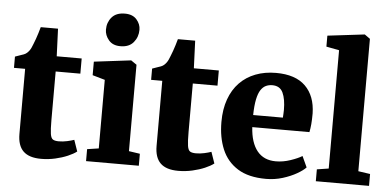

<svg xmlns="http://www.w3.org/2000/svg" viewBox="-54 -928 2121 1046"><g transform="rotate(5 1006.5 -405.0)"><path d="M202.5 9Q136.5 9 105 -21.8Q73.5 -52.5 73.5 -116V-472H12.5V-533.5Q25 -538.5 37.2 -542.2Q49.5 -546 59.8 -550Q70 -554 77 -560.5Q84.5 -567.5 89.5 -574.5Q94.5 -581.5 98.8 -590.8Q103 -600 107.5 -612Q113 -625 118.2 -640.2Q123.5 -655.5 128.8 -672.2Q134 -689 138.5 -705.5H233L239 -555H375.5V-472H240.5V-206.5Q240.5 -154.5 244.2 -130.8Q248 -107 258.8 -100.8Q269.5 -94.5 290.5 -94.5Q313 -94.5 335.8 -99.5Q358.5 -104.5 374 -110L395.5 -48Q377.5 -34 347.2 -21Q317 -8 279.5 0.5Q242 9 202.5 9Z M448 0V-65.5L511 -75V-450L443 -469.5V-543.5L643.5 -568H645.5L676 -547V-74.5L736.5 -65.5V0ZM579 -640Q537.5 -640 515.5 -666.2Q493.5 -692.5 493.5 -723.5Q493.5 -763 517.5 -791Q541.5 -819 588.5 -819H589.5Q631.5 -819 653.5 -794Q675.5 -769 675.5 -738Q675.5 -698.5 651.2 -669.2Q627 -640 580 -640Z M952.5 9Q886.5 9 855 -21.8Q823.5 -52.5 823.5 -116V-472H762.5V-533.5Q775 -538.5 787.2 -542.2Q799.5 -546 809.8 -550Q820 -554 827 -560.5Q834.5 -567.5 839.5 -574.5Q844.5 -581.5 848.8 -590.8Q853 -600 857.5 -612Q863 -625 868.2 -640.2Q873.5 -655.5 878.8 -672.2Q884 -689 888.5 -705.5H983L989 -555H1125.5V-472H990.5V-206.5Q990.5 -154.5 994.2 -130.8Q998 -107 1008.8 -100.8Q1019.5 -94.5 1040.5 -94.5Q1063 -94.5 1085.8 -99.5Q1108.5 -104.5 1124 -110L1145.5 -48Q1127.5 -34 1097.2 -21Q1067 -8 1029.5 0.5Q992 9 952.5 9Z M1432.5 11Q1337 11 1277.8 -26Q1218.5 -63 1191.2 -128Q1164 -193 1164 -277.5Q1164 -347 1183.5 -401.2Q1203 -455.5 1239 -492.8Q1275 -530 1325.5 -549.5Q1376 -569 1438 -569Q1544 -569 1598.5 -515.5Q1653 -462 1655 -366.5Q1655 -332.5 1652.8 -307.5Q1650.5 -282.5 1646.5 -263.5H1334Q1336.5 -221 1347 -188.5Q1357.5 -156 1375.5 -133.8Q1393.5 -111.5 1419 -100.2Q1444.5 -89 1477.5 -89Q1517.5 -89 1557.8 -102.8Q1598 -116.5 1620.5 -130.5L1648 -70.5Q1633 -54 1600 -35Q1567 -16 1523.5 -2.5Q1480 11 1432.5 11ZM1333 -329.5H1495.5Q1496 -340.5 1496.8 -350.8Q1497.5 -361 1497.5 -371.5Q1497.5 -431 1481.2 -465.8Q1465 -500.5 1423 -500.5Q1404 -500.5 1388 -493Q1372 -485.5 1360 -467.2Q1348 -449 1341 -415.5Q1334 -382 1333 -329.5Z M1768.5 -75V-722L1698 -735.5V-795.5L1898.5 -819.5H1901L1930.5 -798.5V-74.5L1995.5 -65V0H1704.5V-65Z"/></g></svg>

Font: Merriweather 20pt Black
Style: Regular
Weight: 900
Version: Version 2.100